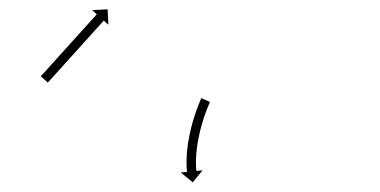

<svg xmlns="http://www.w3.org/2000/svg" viewBox="-20 -460 805 407"><path d="M67.8 -299.8C67.4 -299.3 67 -298.8 66.5 -298.3L81.4 -284.9C81.8 -285.4 82.2 -285.9 82.7 -286.4C83.9 -287.8 85.2 -289.2 86.5 -290.6C88.4 -292.7 90.4 -294.9 92.3 -297C94.8 -299.8 97.4 -302.6 99.9 -305.4C102.9 -308.8 105.9 -312.1 108.9 -315.4C112.2 -319.1 115.6 -322.8 118.9 -326.5C122.5 -330.4 126 -334.4 129.6 -338.4C133.3 -342.4 137 -346.5 140.7 -350.6C144.4 -354.7 148 -358.8 151.7 -362.9C155.3 -366.8 158.9 -370.8 162.4 -374.7C165.8 -378.4 169.1 -382.1 172.5 -385.8C175.5 -389.1 178.4 -392.5 181.4 -395.8C184 -398.6 186.5 -401.4 189 -404.2C191 -406.3 192.9 -408.5 194.9 -410.7C196.1 -412 197.4 -413.4 198.6 -414.8C199.1 -415.3 199.5 -415.8 200 -416.3L209.8 -407.5L208.1 -440.2L175.4 -438.5L185.1 -429.7C184.7 -429.2 184.2 -428.7 183.8 -428.2C182.5 -426.8 181.3 -425.4 180 -424.1C178.1 -421.9 176.1 -419.7 174.2 -417.6C171.7 -414.8 169.1 -412 166.6 -409.2C163.6 -405.9 160.6 -402.5 157.6 -399.2C154.3 -395.5 150.9 -391.8 147.6 -388.1C144 -384.2 140.5 -380.2 136.9 -376.3C133.2 -372.2 129.5 -368.1 125.8 -364C122.1 -359.9 118.4 -355.8 114.8 -351.8C111.2 -347.8 107.6 -343.8 104 -339.9C100.7 -336.2 97.4 -332.5 94 -328.8C91 -325.5 88 -322.2 85 -318.8C82.5 -316 80 -313.2 77.5 -310.4C75.5 -308.3 73.6 -306.1 71.6 -304C70.4 -302.6 69.1 -301.2 67.8 -299.8ZM424.4 -242.3C424.7 -242.9 424.9 -243.4 425.1 -243.9L406.8 -252C406.6 -251.5 406.4 -250.9 406.1 -250.4L406.1 -250.4L406.1 -250.4C405.4 -248.8 404.7 -247.2 404.1 -245.6C404.1 -245.6 404.1 -245.6 404.1 -245.6C404.1 -245.6 404 -245.6 404 -245.6C403 -243.1 402 -240.7 401 -238.2C401 -238.2 401 -238.2 401 -238.2C401 -238.1 401 -238.1 401 -238.1C399.7 -234.9 398.5 -231.7 397.3 -228.4C397.3 -228.4 397.3 -228.4 397.3 -228.4C397.2 -228.3 397.2 -228.3 397.2 -228.3C395.8 -224.5 394.5 -220.6 393.2 -216.7C393.2 -216.7 393.2 -216.7 393.2 -216.6C393.2 -216.6 393.1 -216.6 393.1 -216.6C391.7 -212.2 390.4 -207.8 389.1 -203.5C389.1 -203.5 389.1 -203.4 389 -203.4C389 -203.4 389 -203.3 389 -203.3C387.7 -198.6 386.4 -193.9 385.2 -189.2C385.2 -189.2 385.2 -189.1 385.2 -189.1C385.2 -189.1 385.2 -189 385.2 -189C384 -184.1 382.9 -179.2 381.8 -174.3C381.8 -174.3 381.8 -174.3 381.8 -174.2C381.8 -174.2 381.8 -174.2 381.8 -174.2C380.8 -169.3 379.9 -164.3 379.1 -159.4C379.1 -159.4 379.1 -159.4 379.1 -159.3C379.1 -159.3 379 -159.3 379 -159.3C378.3 -154.5 377.7 -149.8 377.1 -145C377.1 -145 377.1 -144.9 377.1 -144.9C377.1 -144.9 377.1 -144.8 377.1 -144.8C376.6 -140.4 376.2 -136 375.9 -131.5C375.9 -131.5 375.9 -131.5 375.9 -131.5C375.9 -131.4 375.9 -131.4 375.9 -131.4C375.7 -127.5 375.5 -123.5 375.4 -119.6C375.4 -119.6 375.4 -119.6 375.4 -119.5C375.4 -119.5 375.4 -119.5 375.4 -119.5C375.4 -116.2 375.4 -112.9 375.4 -109.7C375.4 -109.7 375.4 -109.6 375.4 -109.6C375.4 -109.6 375.4 -109.5 375.4 -109.5C375.5 -107.1 375.6 -104.6 375.8 -102.1C375.8 -102.1 375.8 -102.1 375.8 -102.1C375.8 -102 375.8 -102 375.8 -102C375.9 -100.4 376 -98.9 376.2 -97.3C376.2 -97.3 376.2 -97.3 376.2 -97.3C376.2 -97.3 376.2 -97.2 376.2 -97.2C376.2 -96.7 376.3 -96.2 376.4 -95.6L363.2 -94.3L388.6 -73.6L409.4 -99L396.3 -97.6C396.2 -98.2 396.2 -98.7 396.1 -99.2C396.1 -99.2 396.1 -99.2 396.1 -99.2C396.1 -99.1 396.1 -99.1 396.1 -99.1C396 -100.6 395.9 -102 395.8 -103.5C395.8 -103.5 395.8 -103.4 395.8 -103.4C395.8 -103.4 395.8 -103.3 395.8 -103.3C395.6 -105.6 395.5 -107.9 395.4 -110.3C395.4 -110.3 395.4 -110.2 395.4 -110.2C395.4 -110.1 395.4 -110.1 395.4 -110.1C395.4 -113.2 395.4 -116.2 395.4 -119.3C395.4 -119.3 395.4 -119.3 395.4 -119.2C395.4 -119.2 395.4 -119.1 395.4 -119.1C395.5 -122.8 395.6 -126.6 395.8 -130.3C395.8 -130.3 395.8 -130.2 395.8 -130.2C395.8 -130.1 395.8 -130.1 395.8 -130.1C396.1 -134.3 396.5 -138.5 397 -142.7C397 -142.7 397 -142.7 397 -142.7C396.9 -142.6 396.9 -142.6 396.9 -142.6C397.5 -147.1 398.1 -151.7 398.8 -156.2C398.8 -156.2 398.8 -156.2 398.8 -156.2C398.8 -156.1 398.8 -156.1 398.8 -156.1C399.6 -160.8 400.5 -165.6 401.4 -170.3C401.4 -170.3 401.4 -170.2 401.4 -170.2C401.4 -170.2 401.4 -170.1 401.4 -170.1C402.4 -174.9 403.5 -179.6 404.6 -184.3C404.6 -184.3 404.6 -184.3 404.6 -184.3C404.6 -184.2 404.6 -184.2 404.6 -184.2C405.7 -188.8 407 -193.3 408.3 -197.9C408.3 -197.9 408.3 -197.8 408.2 -197.8C408.2 -197.8 408.2 -197.7 408.2 -197.7C409.5 -202 410.8 -206.2 412.2 -210.4C412.2 -210.4 412.2 -210.4 412.2 -210.4C412.1 -210.3 412.1 -210.3 412.1 -210.3C413.4 -214.1 414.7 -217.8 416 -221.5C416 -221.5 416 -221.5 416 -221.5C416 -221.5 416 -221.4 416 -221.4C417.2 -224.6 418.4 -227.7 419.6 -230.8C419.6 -230.8 419.6 -230.8 419.6 -230.8C419.6 -230.7 419.6 -230.7 419.6 -230.7C420.5 -233.1 421.5 -235.5 422.5 -237.9C422.5 -237.9 422.5 -237.8 422.5 -237.8C422.5 -237.8 422.5 -237.8 422.5 -237.8C423.1 -239.3 423.8 -240.8 424.4 -242.3L424.4 -242.3Z"/></svg>

Font: FRB American Cursive Just Arrows Ultra
Style: Bold Italic
Weight: 1000
Italic angle: -25°
Version: Version 2.0;Modular Font Editor K font №1